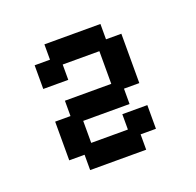

<svg xmlns="http://www.w3.org/2000/svg" viewBox="-78 -714 553 541"><g transform="rotate(-20 198.5 -443.5)"><path d="M106 -255V-301H60V-417H106V-463H245V-561H135V-515H60V-586H106V-632H274V-586H320V-438H274V-392H135V-326H245V-372H320V-301H274V-255Z"/></g></svg>

Font: Pixelify Sans SemiBold
Style: Regular
Weight: 600
Designer: Stefie Justprince
Foundry: Typecalism Foundryline
Version: Version 1.000